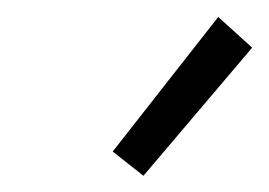

<svg xmlns="http://www.w3.org/2000/svg" viewBox="-20 -790 325 232"><path d="M116.2 -606.9 243.7 -769.5 284.7 -732.4 153.3 -577.6Z"/></svg>

Font: Reddit Sans Fudge Light Italic
Style: Regular
Weight: 300
Italic angle: -11.25°
Designer: Stephen Hutchings
Version: Version 1.013